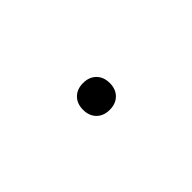

<svg xmlns="http://www.w3.org/2000/svg" viewBox="-16 -472 223 223"><g transform="rotate(-45 96.0 -360.0)"><path d="M96 -338Q86 -338 80 -344Q74 -350 74 -360Q74 -370 80 -376Q86 -382 96 -382Q106 -382 112 -376Q118 -370 118 -360Q118 -350 112 -344Q106 -338 96 -338Z"/></g></svg>

Font: Kantumruy Pro Thin
Style: Regular
Weight: 250
Version: Version 1.002